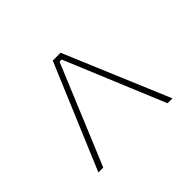

<svg xmlns="http://www.w3.org/2000/svg" viewBox="-87 -759 570 570"><g transform="rotate(-45 198.0 -474.0)"><path d="M181.5 -639H214.5L353.5 -308.5H333L202.5 -622.5H193.5L63 -308.5H42.5Z"/></g></svg>

Font: Anek Telugu Thin
Style: Regular
Weight: 250
Version: Version 1.003